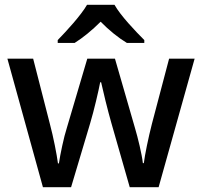

<svg xmlns="http://www.w3.org/2000/svg" viewBox="-20 -786 847 805"><path d="M460 -766H345C319 -721 259 -656 222 -618V-606H293C328 -628 366 -659 402 -695C437 -659 477 -627 512 -606H585V-618C548 -655 485 -721 460 -766ZM447 -270 524 -1H645L796 -540H689L617 -267C602 -209 587 -135 583 -102H579C575 -139 558 -209 546 -249L462 -540H346L260 -249C248 -213 232 -136 227 -101H223C218 -139 204 -211 189 -267L119 -540H11L160 -1H278L358 -269C374 -322 394 -408 400 -441H404C411 -408 432 -322 447 -270Z"/></svg>

Font: Noto Sans Hanifi Rohingya Medium
Style: Regular
Weight: 500
Designer: Monotype Design Team and DaltonMaag
Foundry: Google LLC
Version: Version 2.102